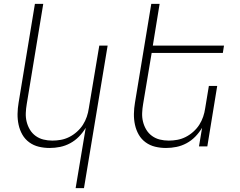

<svg xmlns="http://www.w3.org/2000/svg" viewBox="-20 -755 1240 990"><path d="M370 215 422 -96Q407 -71 387 -50.5Q367 -30 342 -16.5Q317 -3 290 2.5Q263 8 236 8Q207 8 180 1.5Q153 -5 131 -21Q109 -37 95.5 -60.5Q82 -84 76 -111.5Q70 -139 70.5 -168Q71 -197 76 -226L160 -735H203L118 -219Q114 -196 113 -172.5Q112 -149 117.5 -127Q123 -105 134.5 -86Q146 -67 164 -54Q182 -41 204 -35.5Q226 -30 250 -30Q272 -30 294 -34Q316 -38 337 -48.5Q358 -59 376.5 -75.5Q395 -92 407.5 -111.5Q420 -131 427.5 -153Q435 -175 438 -197L492 -520H535L413 215Z M836 8Q807 8 780 1.5Q753 -5 731 -21Q709 -37 695.5 -60.5Q682 -84 676 -111.5Q670 -139 670.5 -168Q671 -197 676 -226L760 -735H803L768 -520H1135L1129 -482H762L718 -219Q714 -196 713 -172.5Q712 -149 717.5 -127Q723 -105 734.5 -86Q746 -67 764 -54Q782 -41 804 -35.5Q826 -30 850 -30Q872 -30 894 -34Q916 -38 937 -48.5Q958 -59 976.5 -75.5Q995 -92 1007.5 -111.5Q1020 -131 1027.5 -153Q1035 -175 1038 -197L1057 -312H1100L1049 0H1006L1022 -96Q1007 -71 987 -50.5Q967 -30 942 -16.5Q917 -3 890 2.5Q863 8 836 8Z"/></svg>

Font: Iosevka Extralight Extended
Style: Italic
Weight: 200
Width: 7
Italic angle: -9°
Monospace: yes
Designer: Belleve Invis
Foundry: Belleve Invis
Version: Version 32.5.0; ttfautohint (v1.8.4)